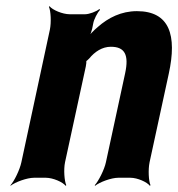

<svg xmlns="http://www.w3.org/2000/svg" viewBox="-20 -574 575 620"><path d="M338 -423C383 -423 397 -397 384 -337L322 -50C317 -26 298 11 286 24L287 26C302 14 339 0 362 0H401C424 0 455 14 464 26L466 24C460 11 458 -26 463 -50L525 -336C552 -460 528 -538 422 -538C372 -538 330 -517 296 -487C284 -477 267 -460 261 -450L265 -448C271 -459 278 -478 280 -493L281 -498C283 -511 295 -534 303 -542L301 -545C292 -537 268 -528 255 -528H205C182 -528 149 -542 140 -554L138 -552C144 -539 146 -502 141 -478L49 -50C44 -26 26 11 14 24V26C29 14 67 0 90 0H128C151 0 183 14 192 26L194 24C188 11 185 -26 190 -50L257 -359C258 -362 260 -378 258 -379L255 -375C257 -374 266 -383 268 -385C286 -407 310 -423 338 -423Z"/></svg>

Font: Asimov
Style: EdgeExtremeIt
Weight: 500
Designer: Google
Version: Version 2.000980: 2014